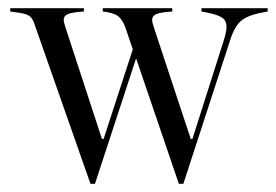

<svg xmlns="http://www.w3.org/2000/svg" viewBox="-20 -444 671 467"><path d="M631 -424V-416Q587 -409 569 -395.5Q551 -382 540 -347L426 3H415L311 -302L211 3H200L65 -382Q61 -395 56 -401Q51 -407 40.5 -410Q30 -413 5 -416V-424H184V-416Q154 -414 144.5 -409.5Q135 -405 135 -396Q135 -389 141 -372L228 -106H232L303 -324L285 -377Q278 -396 267.5 -404.5Q257 -413 230 -416V-424H399V-416Q369 -414 359.5 -409.5Q350 -405 350 -396Q350 -389 356 -372L444 -106H448L525 -348Q531 -368 531 -379Q531 -395 518 -402.5Q505 -410 470 -416V-424Z"/></svg>

Font: Libre Caslon Display
Style: Regular
Weight: 400
Designer: Pablo Impallari, Rodrigo Fuenzalida
Foundry: Pablo Impallari, Rodrigo Fuenzalida
Version: Version 1.100; ttfautohint (v1.6) -l 8 -r 50 -G 200 -x 14 -D